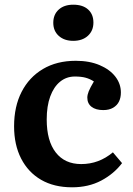

<svg xmlns="http://www.w3.org/2000/svg" viewBox="-20 -784 565 818"><path d="M287 14Q210 14 155 -18Q100 -50 70 -108.5Q40 -167 40 -246Q40 -330 72 -392.5Q104 -455 163 -490Q222 -525 303 -525Q361 -525 404.5 -506.5Q448 -488 471.5 -457.5Q495 -427 495 -390Q495 -368 487 -351.5Q479 -335 462 -325Q445 -315 420 -315Q388 -315 370 -329Q352 -343 352 -368Q352 -380 358 -395Q364 -410 380 -437Q363 -448 344.5 -453Q326 -458 299 -458Q263 -458 236 -436Q209 -414 194 -373Q179 -332 179 -275Q179 -184 217.5 -134.5Q256 -85 326 -85Q364 -85 397.5 -97.5Q431 -110 461 -135L500 -89Q465 -43 411 -14.5Q357 14 287 14ZM292 -610Q254 -610 230.5 -631Q207 -652 207 -687Q207 -722 230 -743Q253 -764 292 -764Q333 -764 355.5 -743.5Q378 -723 378 -688Q378 -653 354.5 -631.5Q331 -610 292 -610Z"/></svg>

Font: Literata 18pt SemiBold
Style: Regular
Weight: 600
Designer: Latin by Veronika Burian and Jose Scaglione. Greek by Irene Vlachou. Cyrillic by Vera Evstafieva.
Foundry: TypeTogether
Version: Version 3.103;gftools[0.9.29]